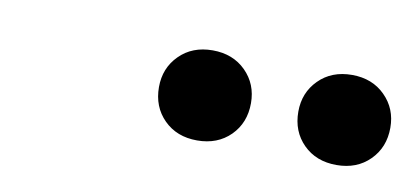

<svg xmlns="http://www.w3.org/2000/svg" viewBox="-29 -681 505 232"><g transform="rotate(10 223.0 -565.0)"><path d="M333.1 -565.3Q333.1 -588.7 348.8 -604.4Q364.5 -620.2 389.5 -620.2Q414.5 -620.2 430.2 -604.4Q446 -588.7 446 -565.3Q446 -541.1 430.2 -525.4Q414.5 -509.7 389.5 -509.7Q364.5 -509.7 348.8 -525.4Q333.1 -541.1 333.1 -565.3ZM162.1 -565.3Q162.1 -588.7 177.8 -604.4Q193.5 -620.2 218.5 -620.2Q243.5 -620.2 259.3 -604.4Q275 -588.7 275 -565.3Q275 -541.1 259.3 -525.4Q243.5 -509.7 218.5 -509.7Q193.5 -509.7 177.8 -525.4Q162.1 -541.1 162.1 -565.3Z"/></g></svg>

Font: Playfair Micro SmCond SmLight
Style: Italic
Weight: 360
Width: 4
Italic angle: -15.6°
Designer: Claus Eggers Sørensen
Foundry: Claus Eggers Sørensen
Version: Version 2.203;Glyphs 3.3 (3326)